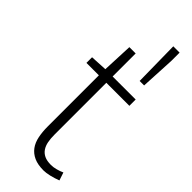

<svg xmlns="http://www.w3.org/2000/svg" viewBox="-253 -780 819 819"><g transform="rotate(45 156.0 -371.0)"><path d="M223 12Q188 12 165 1.5Q142 -9 128 -28Q114 -47 108.5 -74Q103 -101 103 -133V-442H28V-476L104 -480L110 -619H148V-480H287V-442H148V-129Q148 -106 151.5 -87.5Q155 -69 164 -55.5Q173 -42 188.5 -34.5Q204 -27 229 -27Q243 -27 259.5 -31.5Q276 -36 289 -42L301 -6Q280 2 259 7Q238 12 223 12ZM243 -548 240 -754H278V-704L270 -548Z"/></g></svg>

Font: hySource Sans Pro Light
Style: Regular
Weight: 300
Designer: Paul D. Hunt
Foundry: Adobe Systems Incorporated
Version: Version 2.021;PS 2.000;hotconv 1.0.86;makeotf.lib2.5.63406